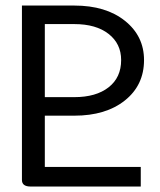

<svg xmlns="http://www.w3.org/2000/svg" viewBox="-20 -684 575 688"><path d="M58.6 -664.1H246.1Q359.4 -664.1 427.7 -609.4Q496.1 -554.7 496.1 -468.8Q496.1 -378.9 427.7 -324.2Q359.4 -269.5 246.1 -269.5H140.6V-85.9H484.4V-15.6H89.8Q58.6 -15.6 58.6 -39.1ZM140.6 -335.9H246.1Q324.2 -335.9 369.1 -371.1Q414.1 -406.2 414.1 -468.8Q414.1 -527.3 369.1 -562.5Q324.2 -597.7 246.1 -597.7H140.6Z"/></svg>

Font: 和音 by 宁静之雨，公众号njzyshare
Style: Regular
Weight: 400
Designer: Steve Matteson
Foundry: Ascender Corporation
Version: Version 6.00;June 8, 2018;FontCreator 11.0.0.2388 32-bit